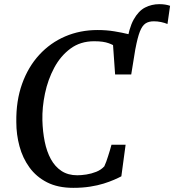

<svg xmlns="http://www.w3.org/2000/svg" viewBox="-20 -896 838 924"><path d="M614.5 -604.5 589 -682.5Q600 -760 623.2 -801.8Q646.5 -843.5 678.2 -859.8Q710 -876 747 -876Q762.5 -876 775.8 -873.8Q789 -871.5 798.5 -868L786 -780.5Q773 -786 755.5 -789.8Q738 -793.5 720.5 -793.5Q695.5 -793.5 679.8 -782.8Q664 -772 653 -743.8Q642 -715.5 632 -662.5ZM332.5 8Q258.5 8 206.5 -18.5Q154.5 -45 121.8 -90.2Q89 -135.5 73.8 -192Q58.5 -248.5 58.5 -308.5Q57 -410.5 86.2 -492.2Q115.5 -574 168.8 -632Q222 -690 293.8 -720.8Q365.5 -751.5 449.5 -751.5Q493 -751.5 530.5 -745.2Q568 -739 596.5 -732Q625 -725 641.5 -722.5L611.5 -537.5H534L524 -679Q514.5 -684 502.5 -688.2Q490.5 -692.5 473.8 -695Q457 -697.5 433 -697.5Q367 -697.5 319.2 -662.2Q271.5 -627 241 -570Q210.5 -513 196.5 -446.2Q182.5 -379.5 184 -317Q185.5 -262.5 195.2 -214.5Q205 -166.5 224.8 -130.2Q244.5 -94 276 -73.2Q307.5 -52.5 352 -52.5Q371 -52.5 395.5 -56.2Q420 -60 443.2 -69.2Q466.5 -78.5 482 -95.5Q487 -106 491.5 -118.5Q496 -131 500.2 -144.5Q504.5 -158 508.8 -172Q513 -186 516.5 -199.5H584.5L564 -47.5Q550 -40 528.8 -30.8Q507.5 -21.5 478.8 -12.5Q450 -3.5 413.5 2.2Q377 8 332.5 8Z"/></svg>

Font: Merriweather Medium
Style: Italic
Weight: 500
Italic angle: -7.8°
Version: Version 2.101